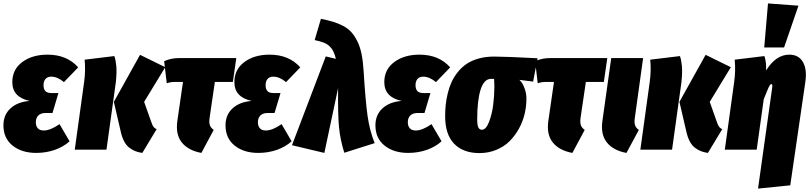

<svg xmlns="http://www.w3.org/2000/svg" viewBox="-22 -873 4721 1120"><path d="M189 19Q105 19 51.5 -23.7Q-2 -66.4 -2 -142.1Q-2 -203.1 39.3 -241Q80.6 -278.8 150.9 -284.2Q49.8 -306.2 49.8 -394Q49.8 -467.8 107.9 -511Q166 -554.2 254.9 -554.2Q368.7 -554.2 434.1 -480L351.1 -394Q313.5 -425.8 276.9 -425.8Q254.9 -425.8 243.4 -412.4Q231.9 -398.9 231.9 -376Q231.9 -354 242.4 -342Q252.9 -330.1 279.8 -330.1H318.8L284.2 -213.9H245.1Q215.8 -213.9 201.4 -199.2Q187 -184.6 187 -160.2Q187 -137.2 198.7 -124.5Q210.4 -111.8 232.9 -111.8Q272 -111.8 325.2 -148.9L383.8 -48.8Q348.6 -16.6 297.9 1.2Q247.1 19 189 19Z M808.1 19Q784.7 15.6 766.8 8.5Q749 1.5 731.9 -11.7Q714.8 -24.9 702.6 -47.6Q690.4 -70.3 683.1 -102.1L642.1 -278.8L794.9 -553.2L941.9 -481L818.8 -278.8L862.8 -154.8Q873.5 -124 892.1 -120.1ZM414.1 0 468.8 -395Q478 -461.9 471.7 -524.9L645 -545.9Q653.3 -522.9 656.5 -486.6Q659.7 -450.2 653.8 -394L599.1 0Z M1231.4 -395 1200.7 -186Q1196.8 -158.7 1202.1 -143.1Q1207.5 -127.4 1224.6 -115.2L1152.8 19Q1076.2 4.9 1038.6 -42Q1001 -88.9 1012.7 -168.9L1045.4 -395H994.6Q973.1 -395 950.7 -387.2L935.5 -516.1Q975.6 -534.2 1021.5 -534.2H1356.4L1336.4 -395Z M1484.4 19Q1400.4 19 1346.9 -23.7Q1293.5 -66.4 1293.5 -142.1Q1293.5 -203.1 1334.7 -241Q1376 -278.8 1446.3 -284.2Q1345.2 -306.2 1345.2 -394Q1345.2 -467.8 1403.3 -511Q1461.4 -554.2 1550.3 -554.2Q1664.1 -554.2 1729.5 -480L1646.5 -394Q1608.9 -425.8 1572.3 -425.8Q1550.3 -425.8 1538.8 -412.4Q1527.3 -398.9 1527.3 -376Q1527.3 -354 1537.8 -342Q1548.3 -330.1 1575.2 -330.1H1614.3L1579.6 -213.9H1540.5Q1511.2 -213.9 1496.8 -199.2Q1482.4 -184.6 1482.4 -160.2Q1482.4 -137.2 1494.1 -124.5Q1505.9 -111.8 1528.3 -111.8Q1567.4 -111.8 1620.6 -148.9L1679.2 -48.8Q1644 -16.6 1593.3 1.2Q1542.5 19 1484.4 19Z M1850.1 -763.2Q1892.1 -754.9 1921.6 -745.8Q1951.2 -736.8 1980 -721.7Q2008.8 -706.5 2027.6 -685.3Q2046.4 -664.1 2062.3 -632.8Q2078.1 -601.6 2086.9 -558.6Q2095.7 -515.6 2099.1 -459Q2109.9 -282.7 2122.3 -195.8Q2134.8 -108.9 2163.6 -38.1L1986.3 18.1Q1962.4 -60.1 1955.6 -130.4Q1948.7 -200.7 1950.2 -358.9L1870.1 19L1681.2 -25.9L1878.4 -543.9L1937.5 -529.8Q1930.2 -557.6 1922.1 -574Q1914.1 -590.3 1900.1 -603.5Q1886.2 -616.7 1866.2 -624.5Q1846.2 -632.3 1813.5 -639.2Z M2358.9 19Q2274.9 19 2221.4 -23.7Q2168 -66.4 2168 -142.1Q2168 -203.1 2209.2 -241Q2250.5 -278.8 2320.8 -284.2Q2219.7 -306.2 2219.7 -394Q2219.7 -467.8 2277.8 -511Q2335.9 -554.2 2424.8 -554.2Q2538.6 -554.2 2604 -480L2521 -394Q2483.4 -425.8 2446.8 -425.8Q2424.8 -425.8 2413.3 -412.4Q2401.9 -398.9 2401.9 -376Q2401.9 -354 2412.4 -342Q2422.9 -330.1 2449.7 -330.1H2488.8L2454.1 -213.9H2415Q2385.7 -213.9 2371.3 -199.2Q2356.9 -184.6 2356.9 -160.2Q2356.9 -137.2 2368.7 -124.5Q2380.4 -111.8 2402.8 -111.8Q2441.9 -111.8 2495.1 -148.9L2553.7 -48.8Q2518.6 -16.6 2467.8 1.2Q2417 19 2358.9 19Z M2774.9 20Q2680.7 20 2627.7 -33.9Q2574.7 -87.9 2574.7 -195.8Q2574.7 -230 2578.1 -262.2Q2581.5 -294.4 2590.1 -329.6Q2598.6 -364.7 2612.5 -395Q2626.5 -425.3 2648.9 -453.1Q2671.4 -481 2700.2 -500.5Q2729 -520 2770 -531.5Q2811 -543 2859.9 -543Q2925.3 -543 3113.8 -533.2L3087.9 -397L3007.8 -407.2Q3016.1 -398.9 3023.9 -387.7Q3031.7 -376.5 3040.3 -351.1Q3048.8 -325.7 3048.8 -296.9Q3048.8 -252 3038.1 -207.3Q3027.3 -162.6 3004.6 -121.6Q2981.9 -80.6 2950.2 -49.1Q2918.5 -17.6 2873 1.2Q2827.6 20 2774.9 20ZM2789.1 -116.2Q2813 -116.2 2830.6 -161.6Q2848.1 -207 2855 -261.7Q2861.8 -316.4 2861.8 -367.2Q2861.8 -388.7 2859.9 -413.1H2842.8Q2801.8 -413.1 2781.7 -350.8Q2761.7 -288.6 2761.7 -176.8Q2761.7 -143.6 2768.3 -129.9Q2774.9 -116.2 2789.1 -116.2Z M3395.5 -395 3364.7 -186Q3360.8 -158.7 3366.2 -143.1Q3371.6 -127.4 3388.7 -115.2L3316.9 19Q3240.2 4.9 3202.6 -42Q3165 -88.9 3176.8 -168.9L3209.5 -395H3158.7Q3137.2 -395 3114.7 -387.2L3099.6 -516.1Q3139.6 -534.2 3185.5 -534.2H3520.5L3500.5 -395Z M3729.5 -534.2 3681.2 -186Q3677.2 -158.7 3682.4 -142.8Q3687.5 -127 3704.6 -115.2L3632.3 19Q3555.7 4.9 3518.1 -42Q3480.5 -88.9 3492.2 -168.9L3543.5 -534.2Z M4107.4 19Q4084 15.6 4066.2 8.5Q4048.3 1.5 4031.2 -11.7Q4014.2 -24.9 4002 -47.6Q3989.7 -70.3 3982.4 -102.1L3941.4 -278.8L4094.2 -553.2L4241.2 -481L4118.2 -278.8L4162.1 -154.8Q4172.9 -124 4191.4 -120.1ZM3713.4 0 3768.1 -395Q3777.3 -461.9 3771 -524.9L3944.3 -545.9Q3952.6 -522.9 3955.8 -486.6Q3959 -450.2 3953.1 -394L3898.4 0Z M4458 -853 4635.7 -839.8 4551.8 -596.2H4436ZM4399.9 227.1 4481.9 -357.9Q4485.8 -382.8 4478 -382.8Q4471.2 -382.8 4463.1 -366.2Q4455.1 -349.6 4433.1 -293.9L4392.1 0H4206.1L4260.7 -395Q4270 -461.9 4263.7 -524.9L4437 -545.9Q4449.2 -511.2 4446.8 -461.9Q4504.4 -554.2 4582 -554.2Q4636.7 -554.2 4661.6 -511.5Q4686.5 -468.8 4675.8 -395L4587.9 208Z"/></svg>

Font: Fira Sans Compressed Heavy
Style: Italic
Weight: 900
Width: 3
Italic angle: -8°
Designer: Carrois Corporate & Edenspiekermann AG
Foundry: Carrois Corporate GbR & Edenspiekermann AG
Version: Version 4.203;PS 004.203;hotconv 1.0.88;makeotf.lib2.5.64775